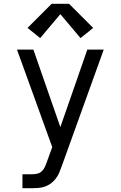

<svg xmlns="http://www.w3.org/2000/svg" viewBox="-20 -783 640 1018"><path d="M99 215V141H148Q163 141 177 138Q191 135 201.5 125Q212 115 218 102Q224 89 229 75Q229 74 229 74Q229 74 229 74L257 -3L158 -277L70 -520H157L300 -109L443 -520H530L307 99Q301 116 294 132.5Q287 149 276 163.5Q265 178 250.5 189Q236 200 219 206Q202 212 184 213.5Q166 215 148 215ZM407 -581 300 -708 193 -581 126 -635 254 -763H346L474 -635Z"/></svg>

Font: Zed Mono Extended
Style: Regular
Weight: 400
Width: 7
Monospace: yes
Designer: Belleve Invis
Foundry: Belleve Invis
Version: Version 1.0.0; ttfautohint (v1.8.4)